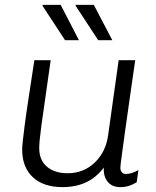

<svg xmlns="http://www.w3.org/2000/svg" viewBox="-20 -758 640 788"><path d="M237 10Q158 10 114.5 -31Q71 -72 71 -144Q71 -157 73.5 -179.5Q76 -202 81 -241.5Q86 -281 96 -346.5Q106 -412 121 -511H188Q174 -410 164.5 -345.5Q155 -281 150 -243.5Q145 -206 143 -185Q141 -164 141 -150Q141 -101 172.5 -74Q204 -47 258 -47Q323 -47 369 -91Q415 -135 424 -205L467 -511H535Q524 -434 513 -358.5Q502 -283 493.5 -220.5Q485 -158 479.5 -118Q474 -78 474 -70Q474 -58 480 -51Q486 -44 496 -44Q520 -44 548 -60L541 -10Q525 0 508.5 5Q492 10 473 10Q440 10 422 -12Q404 -34 406 -70Q387 -45 362.5 -27Q338 -9 306.5 0.5Q275 10 237 10ZM383 -593 290 -735 291 -738H365L441 -593ZM247 -593 154 -735 155 -738H229L304 -593Z"/></svg>

Font: Chivo Mono Medium ExtraLight
Style: Italic
Weight: 250
Italic angle: -8.05°
Monospace: yes
Version: Version 1.008